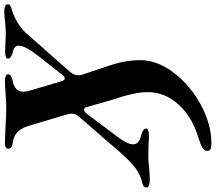

<svg xmlns="http://www.w3.org/2000/svg" viewBox="-114 -622 985 876"><g transform="rotate(-90 378.0 -184.5)"><path d="M127 269Q127 256 140.5 247.5Q154 239 192 227Q282 200 338 138.5Q394 77 395 3Q396 -28 387.5 -68.5Q379 -109 358 -172L327 -281Q323 -293 315 -293Q307 -293 299 -284L186 -133Q157 -94 157 -69Q157 -41 200 -32Q229 -24 229 -10Q229 -4 220 -0.5Q211 3 200 3Q181 3 151 1L103 0Q82 0 48 4Q39 5 22.5 6Q6 7 -8 7Q-21 7 -30.5 3Q-40 -1 -40 -9Q-40 -18 -32.5 -22Q-25 -26 -9 -30Q18 -37 47 -57.5Q76 -78 120 -128L277 -309Q288 -321 292.5 -330Q297 -339 297 -350Q297 -359 292 -376L240 -550Q229 -584 209 -600Q189 -616 161 -619Q150 -620 143.5 -625.5Q137 -631 137 -640Q137 -646 143.5 -650Q150 -654 159 -654Q181 -654 206.5 -652.5Q232 -651 244 -651Q283 -648 321 -648Q336 -648 356.5 -649Q377 -650 388 -651Q418 -654 450 -654Q460 -654 468.5 -650Q477 -646 477 -640Q477 -632 468 -626.5Q459 -621 447 -619Q422 -614 409.5 -602Q397 -590 397 -570Q397 -557 401 -544L445 -395Q450 -381 458 -381Q466 -381 474 -392L562 -504Q607 -562 607 -591Q607 -613 577 -618Q566 -621 557 -626.5Q548 -632 548 -640Q548 -646 556.5 -649.5Q565 -653 577 -653L619 -652Q647 -650 663 -650Q677 -650 691.5 -651.5Q706 -653 713 -653Q745 -657 765 -657Q778 -657 787 -653Q796 -649 796 -641Q796 -633 788.5 -629Q781 -625 766 -621Q742 -614 713 -596.5Q684 -579 665 -558L490 -360Q472 -339 472 -321Q472 -310 476 -298L509 -199Q527 -148 534 -111.5Q541 -75 541 -36Q541 41 483.5 116.5Q426 192 337 240Q248 288 163 288Q146 288 136.5 284.5Q127 281 127 269Z"/></g></svg>

Font: EB Garamond
Style: Bold Italic
Weight: 700
Italic angle: -17.2°
Designer: Georg Duffner and Octavio Pardo
Foundry: Georg Duffner
Version: Version 1.000